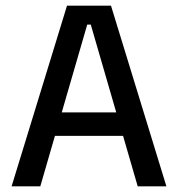

<svg xmlns="http://www.w3.org/2000/svg" viewBox="-20 -659 630 679"><path d="M21 0 217 -639H372.5L568.5 0H467L301 -572H288.5L122.5 0ZM149 -178.5V-261.5H439.5V-178.5Z"/></svg>

Font: Anek Gujarati Medium
Style: Regular
Weight: 500
Designer: Mrunmayee Ghaisas (Gujarati), Yesha Goshar (Latin)
Foundry: Ek Type
Version: Version 1.003